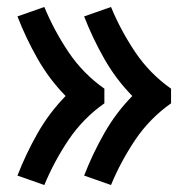

<svg xmlns="http://www.w3.org/2000/svg" viewBox="-20 -615 540 550"><path d="M298 -85 221 -112Q245 -174 278.5 -233Q312 -292 359 -340Q312 -388 278.5 -447Q245 -506 221 -568L298 -595Q312 -561 329.5 -528.5Q347 -496 367.5 -465.5Q388 -435 414 -408.5Q440 -382 470 -361V-319Q440 -298 414 -271.5Q388 -245 367.5 -214.5Q347 -184 329.5 -151.5Q312 -119 298 -85ZM107 -85 30 -112Q54 -174 87.5 -233Q121 -292 168 -340Q121 -388 87.5 -447Q54 -506 30 -568L107 -595Q121 -561 138.5 -528.5Q156 -496 176.5 -465.5Q197 -435 223 -408.5Q249 -382 279 -361V-319Q249 -298 223 -271.5Q197 -245 176.5 -214.5Q156 -184 138.5 -151.5Q121 -119 107 -85Z"/></svg>

Font: Iosevka Term Curly
Style: Bold
Weight: 700
Designer: Belleve Invis
Foundry: Belleve Invis
Version: Version 32.3.0